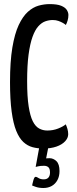

<svg xmlns="http://www.w3.org/2000/svg" viewBox="-20 -730 381 956"><path d="M196.2 9.6Q167.4 9.6 142.2 2.9Q117 -3.8 96.3 -22.9Q75.6 -42 60.8 -78.5Q46 -115.1 38 -174.5Q29.9 -233.8 29.9 -321.4Q29.9 -423.6 41.5 -493.2Q53.2 -562.8 73.3 -605.6Q93.5 -648.5 118.9 -671.3Q144.4 -694.1 172.2 -701.9Q200 -709.6 226.7 -709.6Q264.4 -709.6 284.6 -701.3Q304.8 -693 312.7 -680.4Q320.6 -667.8 320.6 -655.2Q320.6 -640.9 316.7 -627.8Q312.8 -614.7 307.8 -605.6Q302.9 -610.2 293.5 -615.6Q284 -621.1 271.2 -625.7Q258.4 -630.3 243.1 -630.3Q224 -630.3 205.5 -623.8Q187.1 -617.3 170.6 -598.9Q154.1 -580.5 141.9 -546.4Q129.6 -512.4 122.3 -458.3Q115.1 -404.2 115.1 -325.4Q115.1 -249.2 122.6 -200.9Q130.1 -152.6 143.1 -126.5Q156.2 -100.4 174.7 -90.3Q193.2 -80.1 215.3 -80.1Q244.3 -80.1 269.2 -89.9Q294.1 -99.7 307.4 -111Q312 -101.1 315.8 -88.2Q319.6 -75.3 319.6 -61.9Q319.6 -43.1 304.2 -26.5Q288.8 -9.8 261 -0.1Q233.1 9.6 196.2 9.6ZM196.2 206.1Q173.3 206.1 156.6 199.9Q140 193.7 140 193.7Q140 193.7 141.8 184.6Q143.6 175.6 146.7 165.6Q149.9 155.5 152.9 152.5Q157.9 147.5 169.7 155.3Q181.5 163.1 197.4 163.1Q213.4 163.1 221.2 154.1Q229 145.1 229 129Q229 110.1 221 102.8Q213.1 95.5 199.1 95.5Q180 95.5 168.8 98.4Q157.6 101.2 157.6 101.2L176.6 -2.4H221.7L209.6 59.1Q209.6 59.1 210.4 58.4Q211.2 57.7 226.7 57.7Q245.6 57.7 261 72.4Q276.3 87.2 276.3 121.7Q276.3 147.7 266 166.7Q255.6 185.8 237.6 196Q219.5 206.1 196.2 206.1Z"/></svg>

Font: Yanone Kaffeesatz ExtraLight
Style: Regular
Weight: 200
Designer: Yanone (Cyrillic: Daniel Pouzeot, Huerta Tipografica, and Cyreal)
Foundry: Yanone
Version: Version 2.003